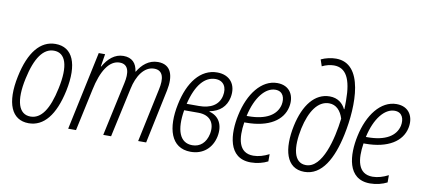

<svg xmlns="http://www.w3.org/2000/svg" viewBox="-70 -1019 2817 1278"><g transform="rotate(10 1338.0 -379.5)"><path d="M170 10C272 10 344 -78 380 -247C419 -433 372 -541 256 -541C154 -541 81 -453 46 -285C7 -100 54 10 170 10ZM174 -36C95 -36 65 -123 99 -279C130 -424 182 -495 253 -495C332 -495 361 -411 327 -254C296 -107 246 -36 174 -36Z M436 0H489L550 -283C577 -413 627 -493 698 -493C761 -493 767 -432 752 -365L673 0H726L799 -335C817 -421 863 -493 931 -493C994 -493 1002 -435 986 -363L909 0H963L1040 -366C1060 -463 1040 -541 948 -541C886 -541 842 -501 813 -452H811C804 -508 773 -541 715 -541C656 -541 612 -501 581 -446H578L592 -531H549Z M1265 10C1348 10 1407 -41 1424 -121C1440 -200 1409 -258 1342 -275L1343 -278C1410 -291 1452 -330 1465 -392C1483 -480 1435 -541 1349 -541C1236 -541 1158 -439 1127 -286C1093 -124 1129 10 1265 10ZM1345 -496C1399 -496 1426 -454 1413 -394C1399 -330 1344 -300 1267 -300H1184C1216 -433 1274 -496 1345 -496ZM1268 -35C1183 -35 1152 -119 1175 -255H1271C1349 -255 1387 -206 1372 -130C1359 -69 1321 -35 1268 -35Z M1671 10C1714 10 1755 -1 1786 -17V-66C1751 -48 1715 -37 1680 -37C1579 -37 1566 -135 1583 -245H1595C1750 -245 1841 -307 1860 -398C1876 -472 1842 -541 1755 -541C1648 -541 1566 -433 1535 -286C1507 -157 1515 10 1671 10ZM1750 -495C1803 -495 1817 -449 1808 -404C1792 -333 1722 -290 1602 -290H1591C1619 -419 1683 -495 1750 -495Z M2033 10C2152 10 2219 -115 2254 -281C2297 -485 2299 -769 2112 -769C2080 -769 2042 -761 2011 -746L2026 -702C2052 -715 2081 -722 2106 -722C2187 -722 2225 -652 2225 -506C2225 -488 2225 -465 2224 -447H2221C2203 -484 2169 -514 2114 -514C2014 -514 1943 -425 1912 -280C1878 -118 1909 10 2033 10ZM2036 -36C1952 -36 1936 -139 1964 -271C1990 -390 2042 -468 2118 -468C2166 -468 2198 -433 2214 -381C2197 -240 2147 -36 2036 -36Z M2477 10C2520 10 2561 -1 2592 -17V-66C2557 -48 2521 -37 2486 -37C2385 -37 2372 -135 2389 -245H2401C2556 -245 2647 -307 2666 -398C2682 -472 2648 -541 2561 -541C2454 -541 2372 -433 2341 -286C2313 -157 2321 10 2477 10ZM2556 -495C2609 -495 2623 -449 2614 -404C2598 -333 2528 -290 2408 -290H2397C2425 -419 2489 -495 2556 -495Z"/></g></svg>

Font: Noto Sans Condensed Light
Style: Italic
Weight: 300
Width: 3
Italic angle: -12°
Designer: Monotype Design Team
Foundry: Monotype Imaging Inc.
Version: Version 2.013